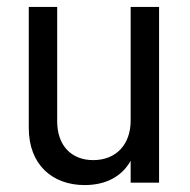

<svg xmlns="http://www.w3.org/2000/svg" viewBox="-20 -527 547 554"><path d="M224 7C285 7 331 -17 357 -63V0H439V-507H357V-179C357 -110 315 -65 249 -65C186 -65 145 -107 145 -177V-507H63V-158C63 -51 132 7 224 7Z"/></svg>

Font: Vanilla Cream Book
Style: Regular
Weight: 400
Designer: Jeremy Tribby, Jinavaṁso
Foundry: Tribby Type
Version: Version 1.422;Glyphs 3.1.2 (3151)